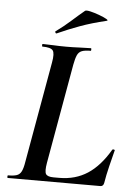

<svg xmlns="http://www.w3.org/2000/svg" viewBox="-55 -837 616 879"><g transform="rotate(5 252.5 -397.5)"><path d="M14 0Q12 0 12 -6Q12 -12 14.5 -12Q40.9 -12 55 -17Q69 -22 76.2 -37Q83.5 -52 88 -81L170 -544Q178 -587 168 -600Q158 -613 119.6 -613Q118 -613 118 -619Q118 -625 120.2 -625Q142.7 -625 170.1 -623.5Q197.6 -622 229 -622Q261.2 -622 290.6 -623.5Q320 -625 342 -625Q344 -625 344 -619Q344 -613 342 -613Q315 -613 301 -607.5Q287 -602 280.2 -587Q273.4 -572 268 -543L187 -85Q180 -44.9 187.5 -32.9Q195 -21 223 -21H249Q323 -21 379 -57.5Q435 -94 480 -171Q482 -173 487 -172Q492 -171 491 -168Q483 -137 472.4 -94.2Q461.9 -51.4 456 -15Q452.9 0 439.6 0ZM180 -679Q176 -677 173.5 -682.5Q171 -688 175 -689Q211 -715 241 -742Q271 -769 300 -793Q305 -797 324.5 -792.5Q344 -788 365.5 -780Q387 -772 399.5 -765Q412 -758 402 -756Q335 -740 283 -721Q231 -702 180 -679Z"/></g></svg>

Font: Cormorant Light
Style: Italic
Weight: 300
Italic angle: -10°
Designer: Christian Thalmann (Catharsis Fonts)
Foundry: Catharsis Fonts
Version: Version 4.000